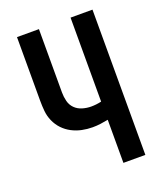

<svg xmlns="http://www.w3.org/2000/svg" viewBox="-136 -824 772 913"><g transform="rotate(-20 250.0 -367.5)"><path d="M330 0V-218Q310 -214 290.5 -211.5Q271 -209 251 -209Q224 -209 197.5 -214.5Q171 -220 147 -232.5Q123 -245 104.5 -264.5Q86 -284 75 -309Q64 -334 61.5 -360.5Q59 -387 59 -414V-735H170V-414Q170 -392 175.5 -370Q181 -348 196.5 -332.5Q212 -317 234 -310.5Q256 -304 278 -304Q291 -304 304 -305.5Q317 -307 330 -310V-735H441V0Z"/></g></svg>

Font: Zed Mono
Style: Bold
Weight: 700
Monospace: yes
Designer: Belleve Invis
Foundry: Belleve Invis
Version: Version 1.0.0; ttfautohint (v1.8.4)